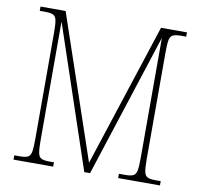

<svg xmlns="http://www.w3.org/2000/svg" viewBox="-79 -798 922 882"><g transform="rotate(10 381.5 -357.0)"><path d="M40 0V-20H66Q91 -20 103 -26Q115 -32 118.5 -51Q122 -70 122 -108V-606Q122 -645 118.5 -663.5Q115 -682 103 -688Q91 -694 66 -694H40V-714H157L384 -46L602 -714H723V-694H698Q673 -694 661 -688Q649 -682 645.5 -663.5Q642 -645 642 -606V-108Q642 -70 645.5 -51Q649 -32 661 -26Q673 -20 698 -20H723V0H528V-20H558Q583 -20 595 -26Q607 -32 610.5 -51Q614 -70 614 -108V-669L397 0H370L147 -663V-108Q147 -70 150.5 -51Q154 -32 166 -26Q178 -20 203 -20H225V0Z"/></g></svg>

Font: Noto Serif Tamil Condensed Thin
Style: Italic
Weight: 100
Width: 3
Italic angle: -12°
Designer: Indian Type Foundry, Tom Grace, and the Monotype Design Team
Foundry: Monotype Imaging Inc.
Version: Version 2.003; ttfautohint (v1.8.4.7-5d5b)